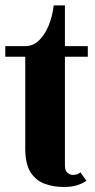

<svg xmlns="http://www.w3.org/2000/svg" viewBox="-22 -698 358 726"><path d="M218 9Q181 9 147.8 -2.8Q114.5 -14.5 94 -46Q73.5 -77.5 73.5 -136.5V-483.5H-2V-523.5H73.5Q103 -523.5 125.5 -545.2Q148 -567 162.2 -602Q176.5 -637 181 -677.5H223.5V-523.5H310V-483.5H223.5V-72Q223.5 -51.5 233.8 -44Q244 -36.5 253.5 -36.5Q262.5 -36.5 270.5 -39.5Q278.5 -42.5 282 -46.5L304.5 -14.5Q289 -3.5 268.5 2.8Q248 9 218 9Z"/></svg>

Font: Imbue Thin 10pt Black
Style: Regular
Weight: 900
Version: Version 1.102